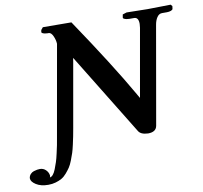

<svg xmlns="http://www.w3.org/2000/svg" viewBox="-162 -743 1084 1023"><g transform="rotate(-10 380.5 -231.0)"><path d="M106.9 -55.2 193.8 -546.9Q192.9 -567.9 183.1 -589.4Q173.3 -610.8 160.2 -610.8H153.8Q147 -610.8 139.6 -612.3Q132.3 -613.8 127 -616.5Q121.6 -619.1 122.1 -623L124 -633.8L134.8 -647L289.1 -646Q466.8 -382.3 565.9 -209L570.3 -201.2Q572.3 -197.3 575.2 -192.9L579.1 -186L644 -554.2Q646 -567.9 646 -575.2Q646 -610.8 622.1 -610.8H596.2Q589.4 -610.8 581.5 -612.3Q573.7 -613.8 568.1 -616.7Q562.5 -619.6 563 -623L565.9 -640.1L587.9 -647Q667 -645 702.1 -645L826.2 -647L834 -638.2L832 -623Q830.6 -617.7 821.3 -614.3Q812 -610.8 799.8 -610.8H772.9Q756.8 -610.8 745.8 -594.5Q734.9 -578.1 731 -554.2L638.2 -24.9Q632.3 7.8 588.9 7.8Q549.3 6.3 537.1 -15.1L269 -452.1Q267.1 -454.1 265.1 -458Q264.6 -455.1 262.2 -438L201.2 -91.8Q195.3 -59.6 192.9 -46.9Q189.5 -29.8 183.6 -3.2Q177.7 23.4 172.4 39.8Q167 56.2 158.4 78.4Q149.9 100.6 140.9 114Q131.8 127.4 118.9 142.6Q106 157.7 91.6 166Q77.1 174.3 58.3 179.7Q39.6 185.1 18.1 185.1Q-22 185.1 -47.6 168.7Q-73.2 152.3 -73.2 134.8V131.8Q-71.3 120.1 -63.7 111.8Q-56.2 103.5 -45.7 100.1Q-35.2 96.7 -27.3 95.5Q-19.5 94.2 -12.2 94.2Q6.3 94.2 19.5 106.9Q32.7 119.6 35.2 137.2Q35.2 147 32.2 147.9Q41 147.5 49.6 137.7Q58.1 127.9 65.4 109.4Q72.8 90.8 78.6 72.8Q84.5 54.7 90.3 28.1Q96.2 1.5 99.6 -14.6Z"/></g></svg>

Font: Linux Libertine G
Style: Bold Italic
Weight: 700
Italic angle: -11.5°
Designer: Philipp H. Poll
Foundry: Philipp H. Poll
Version: Version 4.1.0